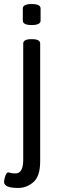

<svg xmlns="http://www.w3.org/2000/svg" viewBox="-30 -719 299 951"><path d="M-10 182Q-10 172 -4 153.5Q2 135 11 135Q15 135 23 137.5Q31 140 47 140Q85 140 85 72V-503Q85 -525 125 -525H129Q169 -525 169 -503V80Q169 154 135.5 183Q102 212 60 212Q-10 212 -10 182ZM83 -617V-677Q83 -699 127 -699Q171 -699 171 -677V-617Q171 -595 127 -595Q83 -595 83 -617Z"/></svg>

Font: Asap Condensed
Style: Regular
Weight: 400
Designer: Pablo Cosgaya
Foundry: Omnibus-Type
Version: Version 1.010; ttfautohint (v1.8)